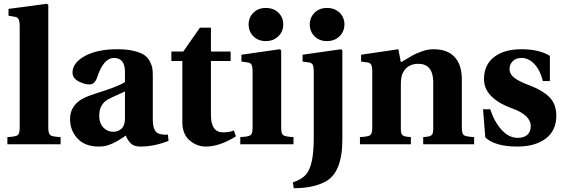

<svg xmlns="http://www.w3.org/2000/svg" viewBox="-20 -762 2979 1014"><path d="M19 0V-38Q62 -40 73 -48Q84 -56 84 -87V-621Q84 -649 78.5 -660Q73 -671 60 -673L25 -679V-715L228 -742L235 -736V-87Q235 -56 246 -48Q257 -40 300 -38V0Z M350 -133Q350 -222 456 -258Q467 -262 495.5 -271.5Q524 -281 540 -286Q556 -291 578 -299.5Q600 -308 615 -315Q630 -322 640 -329V-382Q640 -456 582 -456Q527 -456 494 -356Q481 -316 453 -316Q426 -316 394.5 -332.5Q363 -349 363 -379Q363 -430 428 -466Q493 -502 600 -502Q651 -502 687.5 -493Q724 -484 742.5 -471Q761 -458 771.5 -437.5Q782 -417 784.5 -401Q787 -385 787 -362V-131Q787 -66 819 -56Q840 -49 867 -51L870 -18Q794 12 722 12Q689 12 672.5 -3Q656 -18 644 -46Q641 -44 628.5 -35.5Q616 -27 611 -24Q606 -21 593.5 -14Q581 -7 572.5 -3.5Q564 0 551.5 4.5Q539 9 526.5 10.5Q514 12 501 12Q429 12 389.5 -30.5Q350 -73 350 -133ZM504 -150Q504 -112 525.5 -89Q547 -66 578 -66Q602 -66 620.5 -81.5Q639 -97 640 -134V-279Q558 -242 550 -237Q504 -211 504 -150Z M885 -440V-490H948L1036 -616H1094V-490H1198V-440H1094V-155Q1094 -63 1158 -63Q1192 -63 1215 -73L1226 -42Q1140 12 1067 12Q1019 12 981 -21Q943 -54 943 -117V-440Z M1293 -633Q1293 -669 1318 -694.5Q1343 -720 1384 -720Q1425 -720 1450.5 -695Q1476 -670 1476 -633Q1476 -596 1450 -570.5Q1424 -545 1384 -545Q1343 -545 1318 -570.5Q1293 -596 1293 -633ZM1249 0V-38Q1292 -40 1303 -48Q1314 -56 1314 -87V-381Q1314 -410 1308.5 -420Q1303 -430 1290 -432L1255 -437V-473L1458 -502L1465 -496V-87Q1465 -56 1476 -48Q1487 -40 1530 -38V0Z M1616 -633Q1616 -669 1641 -694.5Q1666 -720 1707 -720Q1748 -720 1773.5 -695Q1799 -670 1799 -633Q1799 -596 1773 -570.5Q1747 -545 1707 -545Q1666 -545 1641 -570.5Q1616 -596 1616 -633ZM1527 201Q1576 185 1599 156Q1637 108 1637 -31V-381Q1637 -410 1631.5 -420Q1626 -430 1613 -432L1578 -437V-473L1781 -502L1788 -496V-25Q1788 151 1697 198Q1632 232 1531 232Z M1881 0V-38Q1924 -40 1935 -48Q1946 -56 1946 -87V-381Q1946 -410 1940.5 -420Q1935 -430 1922 -432L1887 -437V-473L2084 -502L2097 -433Q2144 -461 2161 -470.5Q2178 -480 2209.5 -491Q2241 -502 2268 -502Q2343 -502 2380.5 -461.5Q2418 -421 2419 -348V-87Q2419 -56 2430 -48Q2441 -40 2484 -38V0H2215V-38L2236 -40Q2253 -42 2260.5 -49.5Q2268 -57 2268 -80V-334Q2265 -425 2189 -425Q2131 -425 2107 -376Q2097 -356 2097 -317V-80Q2097 -57 2104.5 -49.5Q2112 -42 2129 -40L2150 -38V0Z M2531 -185H2569Q2590 -120 2628.5 -77Q2667 -34 2714 -34Q2747 -34 2765 -50Q2783 -66 2783 -95Q2783 -155 2683 -190Q2536 -245 2536 -344Q2536 -419 2589 -460.5Q2642 -502 2734 -502Q2827 -502 2884 -467V-334H2847Q2833 -391 2802.5 -423.5Q2772 -456 2734 -456Q2705 -456 2688 -439Q2671 -422 2671 -398Q2671 -370 2697 -350.5Q2723 -331 2772 -313Q2846 -285 2882 -248.5Q2918 -212 2918 -151Q2918 -72 2862 -30Q2806 12 2712 12Q2595 12 2543 -36Z"/></svg>

Font: Heuristica
Style: Bold
Weight: 700
Version: Version 1.0.2